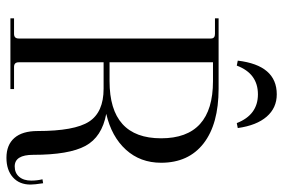

<svg xmlns="http://www.w3.org/2000/svg" viewBox="-158 -688 858 581"><g transform="rotate(90 270.5 -397.0)"><path d="M265 -806Q306 -806 332.5 -775.5Q359 -745 367 -688L352 -685Q327 -749 265 -749Q202 -749 178 -685L163 -688Q177 -806 265 -806ZM35 0V-11H82Q96 -11 96 -25V-607Q96 -619 82 -619H35V-630H248Q355 -630 413.5 -584.5Q472 -539 472 -456Q472 -393 432.5 -349.5Q393 -306 324 -290Q394 -277 421 -227Q448 -177 448 -69Q448 -13 483 -13Q503 -13 514.5 -26.5Q526 -40 526 -63Q526 -81 522 -97L534 -99Q538 -73 538 -61Q538 -27 516 -7.5Q494 12 457 12Q418 12 397 -12Q376 -36 376 -82Q376 -194 347.5 -238Q319 -282 248 -282H168V-25Q168 -11 182 -11H249V0ZM225 -613H168V-300H225Q398 -300 398 -456Q398 -613 225 -613Z"/></g></svg>

Font: Arapey Regular-Display
Style: Regular
Weight: 400
Designer: Eduardo Rodriguez Tunni
Foundry: Eduardo Rodriguez Tunni
Version: Version 4.000